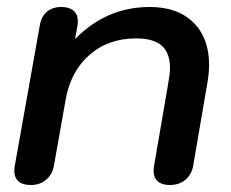

<svg xmlns="http://www.w3.org/2000/svg" viewBox="-20 -520 662 550"><path d="M21 -31Q21 -39 22 -43L94 -447Q98 -472 114 -486Q130 -500 156 -500Q178 -500 190.5 -489.5Q203 -479 203 -459Q203 -451 202 -447L195 -408Q285 -500 409 -500Q489 -500 534 -455.5Q579 -411 579 -334Q579 -312 574 -282L533 -43Q528 -19 510.5 -4.5Q493 10 466 10Q444 10 432 -0.5Q420 -11 420 -30Q420 -38 421 -43L462 -282Q467 -309 467 -325Q467 -368 443.5 -389Q420 -410 370 -410Q290 -410 236 -362.5Q182 -315 168 -234L134 -43Q129 -19 111.5 -4.5Q94 10 68 10Q45 10 33 -0.5Q21 -11 21 -31Z"/></svg>

Font: Kodchasan SemiBold
Style: Italic
Weight: 600
Italic angle: -10°
Version: Version 1.000; ttfautohint (v1.6)